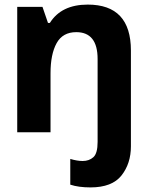

<svg xmlns="http://www.w3.org/2000/svg" viewBox="-20 -576 640 836"><path d="M374 240Q468 240 509 188Q550 136 550 61V-356Q550 -556 362 -556Q247 -556 197 -476H189L165 -546H55V0H200V-257Q200 -340 226.5 -388Q253 -436 312 -436Q405 -436 405 -319V42Q405 92 386.5 108.5Q368 125 340 125Q316 125 286 116V228Q322 240 374 240Z"/></svg>

Font: Noto Sans Mono UI
Style: Bold
Weight: 700
Designer: Monotype Design team
Foundry: Monotype Imaging Inc.
Version: 1.000